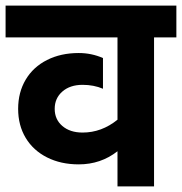

<svg xmlns="http://www.w3.org/2000/svg" viewBox="-30 -668 652 688"><path d="M602 -534H522V0H391V-126Q331 -79 252 -79Q188 -79 138.5 -104Q89 -129 62 -174Q35 -219 35 -278Q35 -337 62 -382.5Q89 -428 138.5 -453Q188 -478 252 -478Q298 -478 339 -460V-350Q306 -364 266 -364Q221 -364 193.5 -340Q166 -316 166 -278Q166 -240 193.5 -216.5Q221 -193 266 -193Q334 -193 391 -239V-534H-10V-648H602Z"/></svg>

Font: Madhuban SemiBold
Style: Regular
Weight: 600
Designer: jaikishan Patel
Foundry: MagicType
Version: Version 1.000